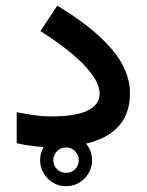

<svg xmlns="http://www.w3.org/2000/svg" viewBox="-20 -513 510 668"><path d="M119.6 44.4Q119.6 7.3 146.2 -19.3Q172.9 -45.9 210 -45.9Q247.1 -45.9 273.7 -19.3Q300.3 7.3 300.3 44.4Q300.3 81.5 273.7 108.2Q247.1 134.8 210 134.8Q172.9 134.8 146.2 108.2Q119.6 81.5 119.6 44.4ZM165.5 44.4Q165.5 63 178.5 75.7Q191.4 88.4 210 88.4Q228.5 88.4 241.2 75.7Q253.9 63 253.9 44.4Q253.9 25.9 241.2 12.9Q228.5 0 210 0Q191.4 0 178.5 12.9Q165.5 25.9 165.5 44.4ZM38.1 -122.6Q68.8 -116.7 99.6 -112.3Q130.4 -107.9 154.8 -107.9Q245.6 -107.9 286.1 -128.9Q326.7 -149.9 326.7 -187.5Q326.7 -230 272.9 -286.4Q219.2 -342.8 120.6 -404.8L179.2 -493.2Q300.3 -420.9 366.2 -345.2Q432.1 -269.5 432.1 -189Q432.1 -94.7 362.8 -47.9Q293.5 -1 161.1 -1Q127.4 -1 96.7 -4.6Q65.9 -8.3 38.1 -14.6Z"/></svg>

Font: Vazir Medium FD-WOL-UI
Style: Medium-FD-WOL-UI
Weight: 500
Designer: Saber Rastikerdar
Foundry: Saber Rastikerdar
Version: Version 30.0.0